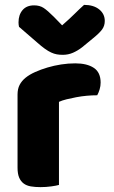

<svg xmlns="http://www.w3.org/2000/svg" viewBox="-20 -760 468 788"><path d="M222 -1Q212 2 190.5 5Q169 8 146 8Q124 8 106.5 5Q89 2 77 -7Q65 -16 58.5 -31.5Q52 -47 52 -72V-372Q52 -395 60.5 -411.5Q69 -428 85 -441Q101 -454 124.5 -464.5Q148 -475 175 -483Q202 -491 231 -495.5Q260 -500 289 -500Q337 -500 365 -481.5Q393 -463 393 -421Q393 -407 389 -393.5Q385 -380 379 -369Q358 -369 336 -367Q314 -365 293 -361Q272 -357 253.5 -352.5Q235 -348 222 -342ZM235 -656Q268 -685 287 -704Q306 -723 325 -740Q364 -740 387 -721.5Q410 -703 410 -674Q410 -654 399 -639Q388 -624 362 -603L317 -566Q299 -552 279.5 -543.5Q260 -535 238 -535Q224 -535 213 -537Q202 -539 190 -544.5Q178 -550 164 -560Q150 -570 132 -586L58 -650Q57 -655 56.5 -659Q56 -663 56 -668Q56 -699 72.5 -718.5Q89 -738 120 -738Q143 -738 159 -727.5Q175 -717 201 -691Z"/></svg>

Font: Baloo Da
Style: Regular
Weight: 400
Designer: Noopur Datye and Ek Type
Foundry: Ek Type
Version: Version 1.443;PS 1.000;hotconv 16.6.51;makeotf.lib2.5.65220;